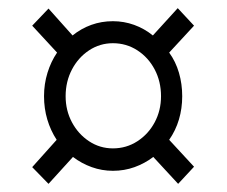

<svg xmlns="http://www.w3.org/2000/svg" viewBox="-20 -594 556 471"><path d="M99 -143 59 -184 119 -251Q104 -274 96 -301Q88 -328 88 -358Q88 -388 96.5 -415.5Q105 -443 120 -465L59 -531L99 -573L158 -507Q179 -524 204 -533Q229 -542 257 -542Q284 -542 309 -533Q334 -524 355 -507L416 -574L456 -531L395 -465Q411 -443 419 -415.5Q427 -388 427 -358Q427 -328 419 -301Q411 -274 395 -251L456 -185L417 -143L356 -209Q335 -193 310 -184Q285 -175 257 -175Q230 -175 205 -184Q180 -193 159 -209ZM257 -230Q290 -230 317 -247.5Q344 -265 359.5 -294Q375 -323 375 -358Q375 -394 359.5 -423.5Q344 -453 317 -470.5Q290 -488 257 -488Q225 -488 198.5 -470.5Q172 -453 156.5 -423.5Q141 -394 141 -358Q141 -323 156.5 -294Q172 -265 198.5 -247.5Q225 -230 257 -230Z"/></svg>

Font: Noto Serif SemiCondensed
Style: Regular
Weight: 400
Width: 4
Designer: Monotype Design Team
Foundry: Monotype Imaging Inc.
Version: Version 2.013